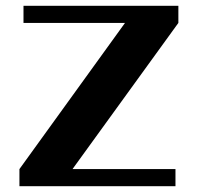

<svg xmlns="http://www.w3.org/2000/svg" viewBox="-20 -642 681 662"><path d="M595 -622V-563L230 -59H585V0H47V-59L411 -563H61V-622Z"/></svg>

Font: Sarpanch
Style: Bold
Weight: 700
Designer: Manushi Parikh (Devanagari and Latin), Jyotish Sonowal (Devanagari)
Foundry: Indian Type Foundry
Version: Version 2.004;PS 1.0;hotconv 1.0.78;makeotf.lib2.5.61930; tt